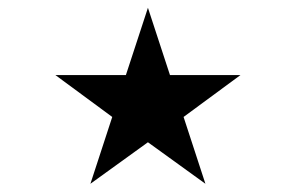

<svg xmlns="http://www.w3.org/2000/svg" viewBox="-20 -666 741 481"><path d="M118.7 -478H295.4L350.6 -646.5L405.8 -478H582.5L439.9 -373L494.6 -205.6L350.6 -309.6L206.5 -205.6L261.2 -373Z"/></svg>

Font: Vazir Thin FD-WOL-UI
Style: Thin-FD-WOL-UI
Weight: 100
Designer: Saber Rastikerdar
Foundry: Saber Rastikerdar
Version: Version 30.1.0